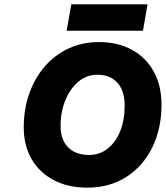

<svg xmlns="http://www.w3.org/2000/svg" viewBox="-20 -853 761 881"><path d="M307 -833H657L636 -712H286ZM89 -269Q89 -352 114 -423Q139 -494 185 -547.5Q231 -601 294.5 -630.5Q358 -660 434 -660Q521 -660 585.5 -624.5Q650 -589 685.5 -524.5Q721 -460 721 -373Q721 -262 678.5 -176Q636 -90 559.5 -41Q483 8 380 8Q292 8 226.5 -26.5Q161 -61 125 -123Q89 -185 89 -269ZM552 -369Q552 -436 519 -473Q486 -510 426 -510Q378 -510 340.5 -479Q303 -448 280.5 -394.5Q258 -341 258 -275Q258 -212 292.5 -177Q327 -142 389 -142Q437 -142 474 -171Q511 -200 531.5 -251Q552 -302 552 -369Z"/></svg>

Font: Overused Grotesk ExtraBold
Style: Italic
Weight: 800
Italic angle: -10°
Version: Version 0.003